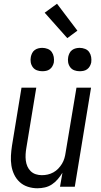

<svg xmlns="http://www.w3.org/2000/svg" viewBox="-20 -999 540 1027"><path d="M180 8Q154 8 129 0Q104 -8 85.5 -25Q67 -42 56 -65Q45 -88 41 -113.5Q37 -139 38.5 -166Q40 -193 44 -219L95 -530H174L121 -208Q118 -191 117 -174Q116 -157 118 -140.5Q120 -124 126.5 -109Q133 -94 144.5 -83Q156 -72 171.5 -67Q187 -62 204 -62Q220 -62 235.5 -65.5Q251 -69 265.5 -77Q280 -85 291.5 -97Q303 -109 311.5 -123Q320 -137 324.5 -152.5Q329 -168 331 -183L389 -530H467L380 0H301L314 -75Q303 -57 289 -40.5Q275 -24 257.5 -12.5Q240 -1 220 3.5Q200 8 180 8ZM406 -618Q391 -618 377.5 -623Q364 -628 355.5 -639.5Q347 -651 344.5 -665.5Q342 -680 345 -695Q347 -705 352 -715Q357 -725 366 -731.5Q375 -738 385.5 -740.5Q396 -743 406 -743Q421 -743 435 -737.5Q449 -732 457 -720.5Q465 -709 467.5 -694.5Q470 -680 468 -665Q466 -655 460.5 -645Q455 -635 446 -628.5Q437 -622 426.5 -620Q416 -618 406 -618ZM206 -618Q191 -618 177.5 -623Q164 -628 155.5 -639.5Q147 -651 144.5 -665.5Q142 -680 145 -695Q147 -705 152 -715Q157 -725 166 -731.5Q175 -738 185.5 -740.5Q196 -743 206 -743Q221 -743 235 -737.5Q249 -732 257 -720.5Q265 -709 267.5 -694.5Q270 -680 268 -665Q266 -655 260.5 -645Q255 -635 246 -628.5Q237 -622 226.5 -620Q216 -618 206 -618ZM340 -795 219 -931 285 -979 394 -835Z"/></svg>

Font: Iosevka Curly Oblique
Style: Regular
Weight: 400
Italic angle: -9°
Monospace: yes
Designer: Belleve Invis
Foundry: Belleve Invis
Version: Version 11.1.0; ttfautohint (v1.8.3)